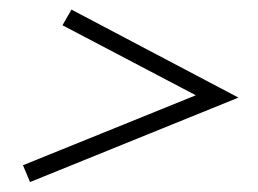

<svg xmlns="http://www.w3.org/2000/svg" viewBox="-20 -415 533 396"><path d="M41.9 -39.5 27.4 -74.2 383.9 -218.5 108.9 -362.9 127.4 -395.2 471.8 -213.7Z"/></svg>

Font: Playfair 5pt SemiExpanded Light Light
Style: Italic
Weight: 300
Italic angle: -15.6°
Version: Version 2.203